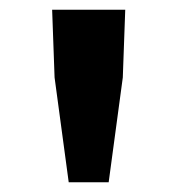

<svg xmlns="http://www.w3.org/2000/svg" viewBox="-20 -800 365 394"><path d="M121 -426H203L232 -641L237 -780H87L92 -641Z"/></svg>

Font: Noto Sans HK
Style: Bold
Weight: 700
Designer: Ryoko NISHIZUKA 西塚涼子 (kana, bopomofo & ideographs); Paul D. Hunt (Latin, Greek & Cyrillic); Sandoll Communications 산돌커뮤니
Foundry: Adobe
Version: Version 2.002;hotconv 1.0.116;makeotfexe 2.5.65601